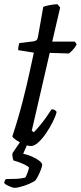

<svg xmlns="http://www.w3.org/2000/svg" viewBox="-29 -699 387 919"><path d="M119 0Q106 0 85.5 -8.5Q65 -17 49 -28Q33 -39 30 -46Q59 -134 79.5 -214Q100 -294 113 -355Q126 -416 133 -447L58 -459Q58 -470 60 -479.5Q62 -489 64 -493L131 -501Q142 -503 146.5 -507.5Q151 -512 153 -524L178 -666Q189 -671 208.5 -674.5Q228 -678 246 -679L259 -663L221 -500H329L338 -487Q332 -474 320.5 -461.5Q309 -449 301 -443L209 -446L123 -73L133 -66Q143 -76 159.5 -95.5Q176 -115 192 -137.5Q208 -160 218 -176Q227 -176 233.5 -172Q240 -168 242 -163Q237 -142 223 -114.5Q209 -87 191 -60.5Q173 -34 154 -17Q135 0 119 0ZM42 200Q32 200 13 191.5Q-6 183 -9 176Q-7 168 -6 165.5Q-5 163 -1 158Q27 158 49.5 157Q72 156 92 151Q98 141 103 127Q108 113 110 103Q102 94 77 83.5Q52 73 35 69Q34 64 31.5 54.5Q29 45 31 34Q42 18 56 -3Q70 -24 80 -37H114L82 37Q104 41 124.5 50.5Q145 60 159 70.5Q173 81 173 90Q173 97 167 112.5Q161 128 153.5 143Q146 158 139 166Q115 181 85.5 190.5Q56 200 42 200Z"/></svg>

Font: Texturina 72pt 72pt Medium
Style: Italic
Weight: 500
Italic angle: -11°
Designer: Guillermo Torres Carreño
Foundry: Omnibus-Type
Version: Version 1.002; ttfautohint (v1.8.3)